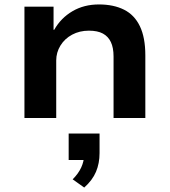

<svg xmlns="http://www.w3.org/2000/svg" viewBox="-20 -531 763 864"><path d="M90 0V-501H221V-397H224Q254 -450 306 -480.5Q358 -511 425 -511Q491 -511 538 -487.5Q585 -464 609.5 -413Q634 -362 634 -282V0H491V-277Q491 -316 479 -341.5Q467 -367 443 -380Q419 -393 380 -393Q338 -393 304.5 -375Q271 -357 252 -326Q233 -295 233 -259V0ZM359 313 307 276Q333 250 345.5 222.5Q358 195 358 170L385 189H289V70H428V158Q428 204 412 242Q396 280 359 313Z"/></svg>

Font: Nunito Sans 7pt SemiExpanded
Style: Bold
Weight: 700
Width: 6
Designer: Vernon Adams
Foundry: Vernon Adams
Version: Version 3.101;gftools[0.9.27]